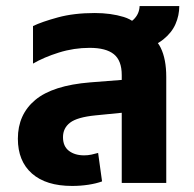

<svg xmlns="http://www.w3.org/2000/svg" viewBox="-20 -604 642 634"><path d="M382 0V-356Q382 -404 356 -425Q330 -446 276 -446Q224 -446 174.5 -430.5Q125 -415 89 -394V-518Q118 -532 171 -546.5Q224 -561 293 -561Q346 -561 388.5 -548Q431 -535 450 -497Q492 -484 510.5 -446.5Q529 -409 529 -350V0ZM218 10Q132 10 85.5 -31Q39 -72 39 -146Q39 -226 96.5 -274Q154 -322 278 -332L406 -342V-234L295 -223Q235 -217 211.5 -199Q188 -181 188 -151Q188 -121 207.5 -106Q227 -91 258 -91Q270 -91 282 -93.5Q294 -96 304 -99L317 -5Q298 2 272 6Q246 10 218 10ZM447 -439 365 -508Q400 -520 420 -538.5Q440 -557 441 -584H572Q572 -553 559.5 -524.5Q547 -496 519.5 -474Q492 -452 447 -439Z"/></svg>

Font: Noto Sans Thai
Style: Bold
Weight: 700
Designer: Monotype Design Team
Foundry: Monotype Imaging Inc.
Version: Version 2.001